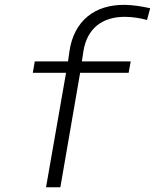

<svg xmlns="http://www.w3.org/2000/svg" viewBox="-20 -786 650 806"><path d="M520 -480.5H316.4L233.4 0H173.3L257.3 -480.5H117.7L126 -528.3H265.6L271.5 -570.3Q278.3 -617.7 297.6 -654.5Q316.9 -691.4 346.9 -716.3Q377 -741.2 416.5 -753.7Q456.1 -766.1 503.9 -765.6Q531.2 -765.1 557.6 -761.2Q584 -757.3 610.4 -751.5L597.2 -702.1Q553.2 -714.4 506.8 -715.3Q470.7 -715.8 440.7 -706.8Q410.6 -697.8 387.9 -679.7Q365.2 -661.6 350.6 -634.3Q335.9 -606.9 330.1 -570.8L323.7 -528.3H528.8Z"/></svg>

Font: TypoPRO Roboto Mono
Style: Italic
Weight: 300
Designer: Google
Version: Version 2.000986; 2015; ttfautohint (v1.3)